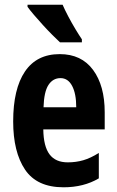

<svg xmlns="http://www.w3.org/2000/svg" viewBox="-20 -786 497 816"><path d="M234 -556Q326 -556 375.5 -489Q425 -422 425 -309V-236H164Q165 -164 190.5 -130Q216 -96 268 -96Q303 -96 334 -105Q365 -114 400 -136V-28Q336 10 250 10Q137 10 86.5 -65Q36 -140 36 -270Q36 -408 86 -482Q136 -556 234 -556ZM237 -454Q205 -454 186 -425Q167 -396 165 -330H304Q304 -388 286.5 -421Q269 -454 237 -454ZM246 -766Q255 -745 270 -716.5Q285 -688 301 -661.5Q317 -635 328 -619V-606H235Q222 -618 202.5 -637.5Q183 -657 162.5 -679.5Q142 -702 124.5 -722.5Q107 -743 97 -757V-766Z"/></svg>

Font: Noto Sans Myanmar ExtraCondensed
Style: Bold
Weight: 700
Width: 2
Designer: Monotype Design Team
Foundry: Monotype Imaging Inc.
Version: Version 2.107; ttfautohint (v1.8.4.7-5d5b)